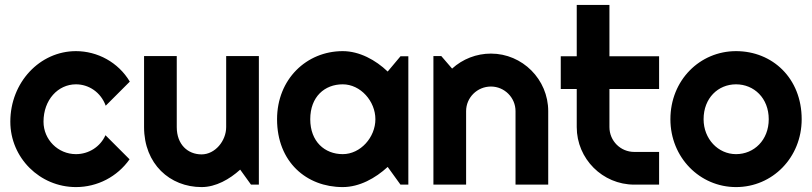

<svg xmlns="http://www.w3.org/2000/svg" viewBox="-20 -751 3304 781"><path d="M508 -419C461 -498 376 -543 289 -543C142 -543 22 -416 22 -256C22 -109 142 10 289 10C376 10 457 -32 507 -103L409 -201C388 -154 341 -124 289 -124C216 -124 157 -183 157 -256C157 -345 216 -408 289 -408C341 -408 390 -376 410 -321L508 -419Z M1001 0H1033V-523H900V-234C900 -178 855 -123 800 -123C744 -123 699 -163 699 -234V-523H566V-234C566 -84 671 10 800 10C858 10 914 -22 957 -61Z M1641 -522H1609L1557 -460C1508 -507 1442 -543 1374 -543C1227 -543 1107 -429 1107 -266C1107 -92 1227 10 1374 10C1442 10 1507 -26 1557 -72L1609 0H1641ZM1507 -266C1507 -193 1447 -124 1374 -124C1301 -124 1242 -175 1242 -266C1242 -358 1301 -408 1374 -408C1447 -408 1507 -339 1507 -266Z M1876 -299C1876 -354 1921 -399 1977 -399C2032 -399 2077 -354 2077 -299V0H2210V-299C2210 -428 2105 -533 1977 -533C1918 -533 1862 -511 1819 -472L1775 -523H1743V0H1876Z M2661 0V-133H2560C2504 -133 2459 -178 2459 -234V-389H2661V-522H2459V-731H2326V-522H2261V-389H2326V-234C2326 -105 2431 0 2560 0Z M3241 -266C3241 -433 3122 -543 2974 -543C2827 -543 2707 -425 2707 -266C2707 -110 2827 10 2974 10C3122 10 3241 -110 3241 -266ZM3107 -266C3107 -181 3047 -124 2974 -124C2901 -124 2842 -186 2842 -266C2842 -352 2901 -408 2974 -408C3047 -408 3107 -352 3107 -266Z"/></svg>

Font: Righteous
Style: Regular
Weight: 400
Designer: Astigmatic (AOETI)
Foundry: Astigmatic (AOETI)
Version: Version 1.000